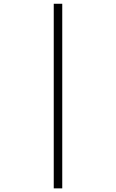

<svg xmlns="http://www.w3.org/2000/svg" viewBox="-20 -865 626 1036"><path d="M270 151.4H315.9V-844.7H270Z"/></svg>

Font: Cascadia Code PL ExtraLight
Style: Regular
Weight: 200
Monospace: yes
Designer: Aaron Bell
Foundry: Saja Typeworks
Version: Version 2404.023